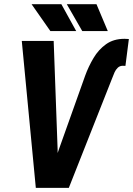

<svg xmlns="http://www.w3.org/2000/svg" viewBox="-20 -909 644 929"><path d="M266.6 -190.9 392.1 -543Q408.2 -587.4 432.6 -628.4Q457 -669.4 493.4 -695.3Q529.8 -721.2 582.5 -721.2L603.5 -720.2L586.9 -590.3L573.2 -590.8Q559.1 -590.3 549.6 -581.1Q540 -571.8 534.4 -559.3Q528.8 -546.9 524.4 -534.7L313 0H200.2ZM239.7 -710.9 258.8 -186 259.8 0H153.3L85.4 -710.9ZM348.6 -758.8H223.6L132.8 -888.7H276.9ZM501.5 -758.8H377.9L303.2 -888.7H446.8Z"/></svg>

Font: Roboto Condensed ExtraBold
Style: Italic
Weight: 800
Italic angle: -12°
Designer: Christian Robertson
Foundry: Google
Version: Version 3.008; 2023